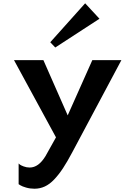

<svg xmlns="http://www.w3.org/2000/svg" viewBox="-20 -924 791 1177"><path d="M258.8 33.2 323.2 -82 65.9 -555.2H246.1L395 -216.8L545.9 -555.2H724.1L422.9 9.8Q392.1 67.9 366.2 107.2Q340.3 146.5 312.3 176Q284.2 205.6 254.6 219.2Q225.1 232.9 190.9 232.9Q164.1 232.9 139.9 225.8Q115.7 218.8 105 211.9L94.2 205.1V78.1Q97.2 81.1 102.3 85.2Q107.4 89.4 125 96.2Q142.6 103 162.1 103Q216.3 103 258.8 33.2ZM502 -903.8 589.8 -809.1 318.8 -632.8 288.1 -665Z"/></svg>

Font: Sporting Grotesque
Style: Gras
Weight: 700
Designer: Lucas LE BIHAN
Foundry: Lucas LE BIHAN
Version: Version 1.001